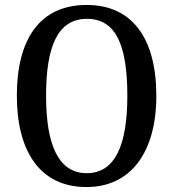

<svg xmlns="http://www.w3.org/2000/svg" viewBox="-20 -745 699 775"><path d="M329 10C510 10 611 -133 611 -358C611 -590 514 -725 330 -725C140 -725 48 -586 48 -359C48 -136 140 10 329 10ZM330 -46C215 -46 166 -162 166 -358C166 -558 213 -669 331 -669C450 -669 494 -558 494 -358C494 -160 445 -46 330 -46Z"/></svg>

Font: Noto Serif Armenian Condensed Semi
Style: Regular
Weight: 600
Width: 3
Designer: Monotype Design Team
Foundry: Monotype Imaging Inc.
Version: Version 1.901